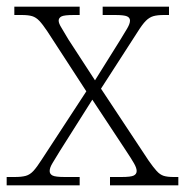

<svg xmlns="http://www.w3.org/2000/svg" viewBox="-21 -556 555 576"><path d="M-1 0V-25H23Q44 -25 56.5 -28.5Q69 -32 79.5 -43.5Q90 -55 104 -77L238 -282L121 -462Q107 -483 97 -493.5Q87 -504 75.5 -507.5Q64 -511 44 -511H22V-536H218V-511H201Q171 -511 163 -506.5Q155 -502 155 -494Q155 -486 163.5 -472.5Q172 -459 184 -438L264 -315L339 -435Q352 -456 360.5 -470.5Q369 -485 369 -494Q369 -503 360 -507Q351 -511 324 -511H287V-536H486V-511H471Q451 -511 439 -507.5Q427 -504 416.5 -493.5Q406 -483 391 -459L282 -290L425 -74Q439 -54 449 -43Q459 -32 470 -28.5Q481 -25 500 -25H514V0H309V-25H343Q372 -25 380.5 -29.5Q389 -34 389 -43Q389 -52 381 -66Q373 -80 357 -104L256 -257L158 -102Q146 -82 137 -67.5Q128 -53 128 -43Q128 -34 136.5 -29.5Q145 -25 174 -25H218V0Z"/></svg>

Font: Noto Rashi Hebrew ExtraLight
Style: Regular
Weight: 250
Version: Version 1.006